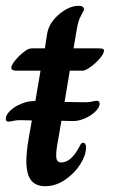

<svg xmlns="http://www.w3.org/2000/svg" viewBox="-22 -633 402 663"><path d="M322 -275Q322 -262 307 -247.5Q292 -233 269.5 -223.5Q247 -214 226 -215L190 -216L179 -151Q172 -116 172 -97Q172 -83 176.5 -77.5Q181 -72 190 -72Q223 -72 252 -126Q255 -133 258 -136.5Q261 -140 265 -140Q275 -140 275 -123Q275 -97 255 -65.5Q235 -34 202.5 -12Q170 10 134 10Q101 10 85 -11Q69 -32 69 -78Q69 -107 77 -155L88 -217L57 -218Q40 -219 26.5 -216Q13 -213 7 -213Q-2 -213 -2 -223Q-2 -236 13 -250.5Q28 -265 51 -274.5Q74 -284 94 -284H100L118 -389H37Q26 -389 21.5 -391.5Q17 -394 17 -399Q17 -408 30 -424Q43 -440 59.5 -453Q76 -466 87 -466H133L141 -518Q148 -555 182.5 -584Q217 -613 250 -613Q258 -613 263 -610Q268 -607 268 -601Q268 -597 258 -579.5Q248 -562 243 -531L232 -466H317Q329 -466 333 -464.5Q337 -463 337 -458Q337 -448 323 -431.5Q309 -415 291 -402Q273 -389 264 -389H219L201 -281L264 -280Q281 -279 294 -282Q307 -285 312 -285Q322 -285 322 -275Z"/></svg>

Font: Charm
Style: Bold
Weight: 700
Designer: Katatrad Aksorn Co.,Ltd.
Foundry: Cadson Demak Co.,Ltd.
Version: Version 1.001